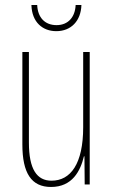

<svg xmlns="http://www.w3.org/2000/svg" viewBox="-20 -734 448 764"><path d="M304 -714H281C279 -667 252 -634 205 -634C158 -634 130 -665 128 -714H105C107 -645 150 -610 204 -610C263 -610 302 -651 304 -714ZM337 -527H311V-228C311 -82 261 -15 185 -15C127 -15 95 -60 95 -167V-527H69V-159C69 -45 105 10 183 10C268 10 300 -54 314 -112H316L317 0H337Z"/></svg>

Font: Noto Sans Georgian ExtraCondensed Thin
Style: Regular
Weight: 100
Width: 2
Designer: Monotype Design Team, Akaki Razmadze
Foundry: Google LLC
Version: Version 2.005